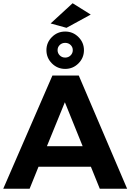

<svg xmlns="http://www.w3.org/2000/svg" viewBox="-23 -1167 806 1187"><path d="M594 0 539 -136H215L160 0H-3L301 -700H464L763 0ZM267 -263H488L378 -535ZM496 -857Q496 -809 462 -775Q428 -741 380 -741Q332 -741 298 -775Q264 -809 264 -857Q264 -904 298 -938Q332 -972 380 -972Q428 -972 462 -938Q496 -904 496 -857ZM333 -857Q333 -838 346.5 -824.5Q360 -811 380 -811Q400 -811 413.5 -824.5Q427 -838 427 -857Q427 -876 413.5 -889Q400 -902 380 -902Q360 -902 346.5 -889Q333 -876 333 -857ZM426 -1147 538 -1077 388 -995 290 -1022Z"/></svg>

Font: Montserrat arm2 SemiBold
Style: Regular
Weight: 600
Designer: Julieta Ulanovsky
Foundry: Julieta Ulanovsky
Version: Version 6.000